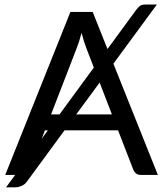

<svg xmlns="http://www.w3.org/2000/svg" viewBox="-20 -769 722 844"><path d="M472 -266 418 -406 315 -266ZM190 -196H177.5L163.5 -159ZM204.5 -266H241.5L392.5 -472L359.5 -557.5Q354.5 -570.5 349 -587.8Q343.5 -605 338.5 -624.5Q328 -584 317 -557ZM674 0H599Q586 0 578 -6.5Q570 -13 566 -23L499 -196H263.5L100 27Q89.5 42 74.8 48.2Q60 54.5 45.5 54.5H6.5L46.5 0H3L289.5 -716.5H387.5L452.5 -553.5L577.5 -724Q587.5 -737.5 595.5 -743.2Q603.5 -749 619.5 -749H669.5L478.5 -489Z"/></svg>

Font: Lato-Regular
Style: Regular
Weight: 400
Designer: Lukasz Dziedzic with Adam Twardoch and Botio Nikoltchev
Foundry: tyPoland Lukasz Dziedzic
Version: Version 2.015; 2015-08-06; http://www.latofonts.com/